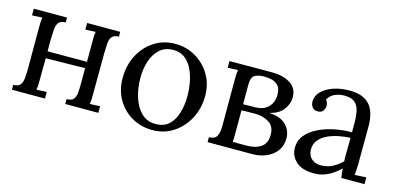

<svg xmlns="http://www.w3.org/2000/svg" viewBox="-55 -822 2354 1144"><g transform="rotate(15 1122.0 -250.0)"><path d="M250 -470Q219 -470 207 -454.5Q195 -439 193 -411.5Q191 -384 190 -348V-276H433V-394Q433 -414 433.5 -429.5Q434 -445 437 -462L374 -459V-500H578V-470Q548 -470 535.5 -454.5Q523 -439 521.5 -411.5Q520 -384 519 -348L518 -106Q518 -86 517.5 -70.5Q517 -55 514 -38L577 -41V0H373V-30Q404 -30 416 -45.5Q428 -61 430 -88.5Q432 -116 432 -152V-237L190 -233L189 -106Q189 -86 188.5 -70.5Q188 -55 185 -38L248 -41V0H44V-30Q75 -30 87 -45.5Q99 -61 101.5 -88.5Q104 -116 104 -152V-394Q104 -414 104.5 -429.5Q105 -445 108 -462L45 -459V-500H250Z M914 16Q844 16 787 -16.5Q730 -49 696.5 -106.5Q663 -164 663 -238Q663 -317 696 -380Q729 -443 786 -479.5Q843 -516 914 -516Q984 -516 1041 -482.5Q1098 -449 1132 -392Q1166 -335 1166 -262Q1166 -185 1132.5 -121.5Q1099 -58 1042 -21Q985 16 914 16ZM922 -24Q975 -24 1006 -54Q1037 -84 1050.5 -132Q1064 -180 1064 -233Q1064 -278 1055.5 -321.5Q1047 -365 1029 -400.5Q1011 -436 982.5 -457Q954 -478 914 -478Q862 -478 829 -448Q796 -418 780.5 -370Q765 -322 765 -267Q765 -205 782 -149.5Q799 -94 834 -59Q869 -24 922 -24Z M1251 0V-30Q1288 -31 1299.5 -53.5Q1311 -76 1311 -115V-404Q1311 -441 1315 -462Q1299 -461 1283.5 -460.5Q1268 -460 1252 -459V-500Q1279 -500 1321 -500.5Q1363 -501 1413.5 -501Q1464 -501 1514 -501Q1584 -501 1628.5 -472.5Q1673 -444 1672 -386Q1671 -346 1644.5 -311.5Q1618 -277 1561 -263Q1629 -260 1664 -226.5Q1699 -193 1699 -142Q1699 -97 1675 -65Q1651 -33 1612 -16.5Q1573 0 1528 0ZM1397 -273 1472 -274Q1513 -275 1537 -291.5Q1561 -308 1571 -332.5Q1581 -357 1580 -381Q1580 -416 1565 -434Q1550 -452 1526.5 -458.5Q1503 -465 1476 -465Q1440 -465 1418.5 -452Q1397 -439 1397 -396ZM1395 -41Q1406 -40 1424.5 -40Q1443 -40 1459.5 -40Q1476 -40 1480 -40Q1536 -40 1569.5 -63.5Q1603 -87 1603 -139Q1603 -192 1566 -214.5Q1529 -237 1480 -237Q1459 -237 1436.5 -236.5Q1414 -236 1397 -235V-97Q1397 -78 1396.5 -64Q1396 -50 1395 -41Z M2076 0Q2073 -17 2072 -30Q2071 -43 2069 -57Q2035 -23 1995.5 -3.5Q1956 16 1912 16Q1836 16 1799 -18.5Q1762 -53 1762 -103Q1762 -149 1790.5 -182.5Q1819 -216 1864.5 -237.5Q1910 -259 1963.5 -269.5Q2017 -280 2067 -279V-341Q2067 -376 2061 -407Q2055 -438 2035 -458Q2015 -478 1971 -479Q1942 -480 1911.5 -468Q1881 -456 1867 -427Q1875 -419 1877.5 -408.5Q1880 -398 1880 -389Q1880 -377 1870 -361.5Q1860 -346 1835 -347Q1814 -347 1803 -361.5Q1792 -376 1792 -396Q1792 -430 1817.5 -457Q1843 -484 1888 -500Q1933 -516 1990 -516Q2074 -516 2114 -471.5Q2154 -427 2153 -331Q2153 -275 2152.5 -218.5Q2152 -162 2152 -106Q2152 -90 2151 -74Q2150 -58 2148 -38Q2166 -39 2183.5 -40Q2201 -41 2219 -42V0ZM2067 -245Q2033 -244 1995.5 -236.5Q1958 -229 1926.5 -214Q1895 -199 1875.5 -174.5Q1856 -150 1857 -115Q1859 -78 1881.5 -59.5Q1904 -41 1935 -41Q1976 -41 2006.5 -56.5Q2037 -72 2067 -100Q2066 -111 2066 -124Q2066 -137 2066 -151Q2066 -156 2066.5 -183Q2067 -210 2067 -245Z"/></g></svg>

Font: Lora
Style: Regular
Weight: 400
Designer: Olga Karpushina, Alexei Vanyashin (Cyrillic)
Foundry: Cyreal
Version: Version 3.005; ttfautohint (v1.8.4.7-5d5b)